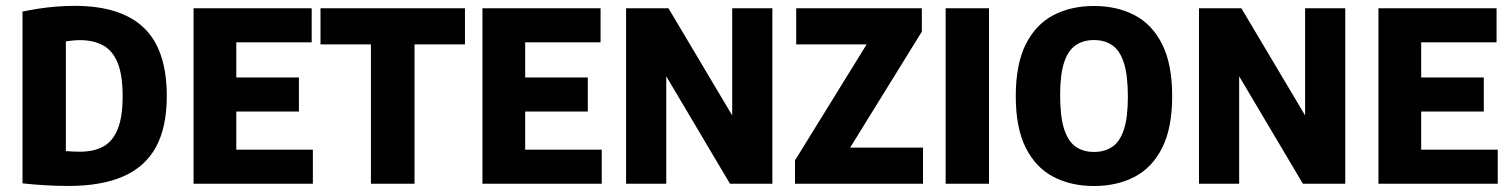

<svg xmlns="http://www.w3.org/2000/svg" viewBox="-20 -623 5124 651"><path d="M211.7 7.5Q174.2 7.5 134.4 5.2Q94.5 2.9 56.3 -1.3V-583.7Q83.6 -589.5 112.6 -593.9Q141.6 -598.4 171.9 -600.7Q202.1 -603.1 233.5 -603.1Q390 -603.1 467.8 -528.7Q545.5 -454.4 545.5 -297Q545.5 -191.8 508.8 -124.5Q472 -57.1 397.8 -24.8Q323.6 7.5 211.7 7.5ZM251.5 -108.7Q297.5 -108.7 329.7 -126Q361.9 -143.3 378.8 -184.5Q395.8 -225.6 395.8 -297Q395.8 -369 378.7 -410.4Q361.7 -451.8 329.2 -469.3Q296.7 -486.9 251 -486.9Q239.2 -486.9 227.2 -485.7Q215.2 -484.6 203.3 -482.7V-110.6Q218.7 -109.4 230.4 -109.1Q242 -108.7 251.5 -108.7Z M636.3 0V-595H1036.8V-479.5H781.2V-115.5H1040.8V0ZM741.1 -244.8V-360.3H993.5V-244.8Z M1237.7 0V-472.4H1066.7V-595H1556.5V-472.4H1385.5V0Z M1615.8 0V-595H2016.3V-479.5H1760.7V-115.5H2020.3V0ZM1720.6 -244.8V-360.3H1973V-244.8Z M2102.8 0V-595H2246.5L2485 -194H2462.6V-595H2598.8V0H2455.1L2217.3 -401H2239V0Z M2675.6 0V-79.3L2932.4 -495.1L2933.5 -472.4H2679.6V-595H3105.6V-515.7L2848.5 -99.9L2847.4 -122.6H3109.6V0Z M3186.3 0V-595H3333.3V0Z M3689.2 7.7Q3611 7.7 3551.2 -23.7Q3491.4 -55.2 3457.7 -122.4Q3424.1 -189.7 3424.1 -297Q3424.1 -404.8 3457.7 -472.3Q3491.4 -539.8 3551.2 -571.3Q3611 -602.7 3689.2 -602.7Q3767.6 -602.7 3827.4 -571.3Q3887.2 -539.8 3920.8 -472.3Q3954.4 -404.8 3954.4 -297Q3954.4 -189.7 3920.8 -122.4Q3887.2 -55.2 3827.4 -23.7Q3767.6 7.7 3689.2 7.7ZM3689.2 -107.8Q3725.9 -107.8 3751.7 -125.5Q3777.4 -143.1 3790.8 -184.1Q3804.2 -225 3804.2 -294.6Q3804.2 -367.1 3790.8 -409.3Q3777.4 -451.5 3751.7 -469.3Q3725.9 -487.2 3689.2 -487.2Q3652.7 -487.2 3627 -469.5Q3601.3 -451.9 3587.9 -410.9Q3574.5 -370 3574.5 -300.4Q3574.5 -227.9 3587.9 -185.9Q3601.3 -143.9 3627 -125.8Q3652.7 -107.8 3689.2 -107.8Z M4045.3 0V-595H4189L4427.5 -194H4405.1V-595H4541.3V0H4397.6L4159.8 -401H4181.5V0Z M4653.8 0V-595H5054.3V-479.5H4798.7V-115.5H5058.3V0ZM4758.6 -244.8V-360.3H5011V-244.8Z"/></svg>

Font: Encode Sans SC Condensed Thin
Style: Regular
Weight: 100
Width: 3
Designer: Multiple Designers
Foundry: Impallari Type
Version: Version 3.002